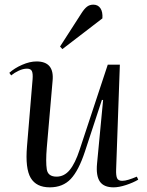

<svg xmlns="http://www.w3.org/2000/svg" viewBox="-20 -791 632 825"><path d="M20 -478Q42 -498 75 -512.5Q108 -527 137 -527Q214 -527 206 -444L181 -156Q176 -95 181 -63.5Q186 -32 223 -32Q256 -32 279.5 -60.5Q303 -89 322 -147L443 -513H495L479 -63Q478 -37 483 -25.5Q488 -14 505 -14Q517 -14 533 -19Q549 -24 568 -32L574 -19Q552 -6 521.5 4Q491 14 468 14Q426 14 409 -11Q392 -36 397 -88L423 -361L418 -362L345 -140Q318 -58 284 -22Q250 14 194 14Q136 14 112 -26.5Q88 -67 96 -162L120 -450Q122 -475 117 -485.5Q112 -496 96 -496Q79 -496 60 -487Q41 -478 28 -467ZM330 -734Q342 -753 353.5 -762Q365 -771 381 -771Q401 -771 411.5 -755.5Q422 -740 420 -712L248 -580L238 -591Z"/></svg>

Font: Literata 72pt
Style: Italic
Weight: 400
Italic angle: -2°
Designer: Latin by Veronika Burian and Jose Scaglione. Greek by Irene Vlachou. Cyrillic by Vera Evstafieva
Foundry: TypeTogether
Version: Version 3.002